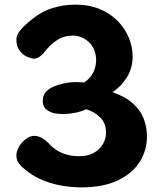

<svg xmlns="http://www.w3.org/2000/svg" viewBox="-20 -797 695 831"><path d="M127 -543Q117 -543 99 -550.5Q81 -558 66 -576Q51 -594 51 -626Q51 -644 64 -661Q77 -678 93 -692Q148 -742 199.5 -759.5Q251 -777 305 -777Q365 -777 411 -758Q457 -739 489 -706.5Q521 -674 537.5 -634Q554 -594 554 -552Q554 -502 529 -462Q504 -422 467 -398Q522 -379 555 -349.5Q588 -320 602 -283.5Q616 -247 616 -205Q616 -147 585 -97Q554 -47 490.5 -16.5Q427 14 331 14Q288 14 241.5 5.5Q195 -3 151.5 -23Q108 -43 71 -79Q62 -88 56.5 -98.5Q51 -109 51 -125Q51 -143 62.5 -162.5Q74 -182 92 -195.5Q110 -209 128 -209Q163 -209 199 -168Q209 -158 225.5 -147Q242 -136 267 -128.5Q292 -121 322 -121Q361 -121 386.5 -135.5Q412 -150 425.5 -173.5Q439 -197 439 -222Q439 -265 412.5 -290Q386 -315 353 -324Q331 -314 306 -309Q281 -304 258 -303.5Q235 -303 219 -306Q198 -310 181.5 -322.5Q165 -335 165 -360Q165 -388 183.5 -404Q202 -420 225 -427Q257 -438 285 -440.5Q313 -443 344 -440Q371 -457 383.5 -483Q396 -509 396 -536Q396 -558 389 -577.5Q382 -597 368 -611.5Q354 -626 335.5 -634.5Q317 -643 295 -643Q257 -643 226.5 -623Q196 -603 170 -569Q163 -559 150.5 -551Q138 -543 127 -543Z"/></svg>

Font: Playpen Sans
Style: Bold
Weight: 700
Designer: Laura Meseguer, Veronika Burian, José Scaglione
Foundry: TypeTogether
Version: Version 1.001